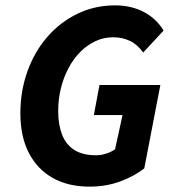

<svg xmlns="http://www.w3.org/2000/svg" viewBox="-20 -684 651 716"><path d="M314 12Q234 12 176.5 -20.5Q119 -53 87.5 -114Q56 -175 56 -261Q56 -345 82.5 -418.5Q109 -492 157 -547Q205 -602 269.5 -633Q334 -664 409 -664Q469 -664 516 -639.5Q563 -615 590 -570L514 -488Q493 -518 464.5 -531.5Q436 -545 402 -545Q367 -545 336 -530.5Q305 -516 279.5 -490.5Q254 -465 235.5 -430Q217 -395 207 -354.5Q197 -314 197 -270Q197 -220 211 -183Q225 -146 256 -125.5Q287 -105 338 -105Q358 -105 377 -111.5Q396 -118 409 -127L437 -255H330L351 -367H578L518 -56Q481 -27 428.5 -7.5Q376 12 314 12Z"/></svg>

Font: Source Sans 3
Style: Bold Italic
Weight: 700
Italic angle: -11°
Designer: Paul D. Hunt
Foundry: Adobe
Version: Version 3.052;hotconv 1.1.0;makeotfexe 2.6.0